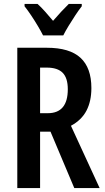

<svg xmlns="http://www.w3.org/2000/svg" viewBox="-20 -957 533 977"><path d="M218 -714Q334 -714 389.5 -663Q445 -612 445 -509Q445 -442 420 -394Q395 -346 341 -317L487 0H358L237 -287H184V0H68V-714ZM218 -613H184V-381H223Q325 -381 325 -503Q325 -560 299 -586.5Q273 -613 218 -613ZM199 -777Q189 -797 173 -824Q157 -851 139 -878Q121 -905 105 -925V-937H171Q189 -921 209 -898.5Q229 -876 250 -851Q274 -879 291.5 -897.5Q309 -916 330 -937H396V-925Q381 -906 363.5 -879.5Q346 -853 329.5 -826Q313 -799 302 -777Z"/></svg>

Font: Noto Sans Lao ExtraCondensed SemiBold
Style: Regular
Weight: 600
Width: 2
Designer: Monotype Design Team
Foundry: Monotype Imaging Inc.
Version: Version 2.003; ttfautohint (v1.8.4.7-5d5b)